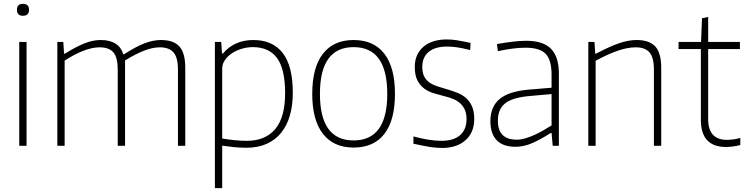

<svg xmlns="http://www.w3.org/2000/svg" viewBox="-20 -758 3882 998"><path d="M99 -676Q68 -676 68 -707Q68 -738 99 -738Q131 -738 131 -707Q131 -676 99 -676ZM80 -540H118V0H80Z M278 -540H309L313 -479H317Q377 -516 420 -533Q463 -550 503 -550Q598 -550 621 -476H625Q687 -516 731.5 -533Q776 -550 816 -550Q882 -550 912.5 -516.5Q943 -483 943 -405V0H905V-396Q905 -459 882 -485.5Q859 -512 811 -512Q773 -512 728.5 -494.5Q684 -477 630 -444V0H592V-396Q592 -459 569.5 -485.5Q547 -512 498 -512Q459 -512 413 -494Q367 -476 316 -443V0H278Z M1097 -540H1130L1134 -480H1139Q1166 -513 1206 -531.5Q1246 -550 1297 -550Q1397 -550 1449.5 -482.5Q1502 -415 1502 -275Q1502 -211 1487 -158.5Q1472 -106 1442 -68.5Q1412 -31 1366.5 -10.5Q1321 10 1261 10Q1226 10 1193.5 6.5Q1161 3 1135 -1V220H1097ZM1263 -26Q1359 -26 1410.5 -87Q1462 -148 1462 -274Q1462 -398 1420.5 -455.5Q1379 -513 1294 -513Q1265 -513 1236.5 -504.5Q1208 -496 1185.5 -481Q1163 -466 1149 -445.5Q1135 -425 1135 -402V-38Q1164 -33 1197.5 -29.5Q1231 -26 1263 -26Z M1818 9Q1714 9 1658.5 -62.5Q1603 -134 1603 -270Q1603 -407 1658.5 -478.5Q1714 -550 1818 -550Q1923 -550 1978 -478.5Q2033 -407 2033 -270Q2033 -133 1978 -62Q1923 9 1818 9ZM1818 -28Q1993 -28 1993 -270Q1993 -513 1818 -513Q1643 -513 1643 -270Q1643 -28 1818 -28Z M2279 11Q2265 11 2250.5 10Q2236 9 2218.5 6.5Q2201 4 2179.5 -0.5Q2158 -5 2129 -11V-49Q2168 -38 2205.5 -32Q2243 -26 2275 -26Q2338 -26 2371.5 -55.5Q2405 -85 2405 -139Q2405 -167 2396.5 -186.5Q2388 -206 2373 -220Q2358 -234 2337 -243Q2316 -252 2290 -258Q2263 -265 2235.5 -273Q2208 -281 2186 -297Q2164 -313 2150 -339.5Q2136 -366 2136 -410Q2136 -476 2180.5 -514.5Q2225 -553 2303 -553Q2316 -553 2328 -552Q2340 -551 2353.5 -549Q2367 -547 2384.5 -543.5Q2402 -540 2426 -535L2424 -498Q2383 -508 2356 -512Q2329 -516 2304 -516Q2242 -516 2208.5 -488.5Q2175 -461 2175 -410Q2175 -380 2185 -360.5Q2195 -341 2212.5 -329Q2230 -317 2252.5 -309.5Q2275 -302 2300 -295Q2332 -286 2359 -275Q2386 -264 2405 -246Q2424 -228 2434.5 -202.5Q2445 -177 2445 -140Q2445 -69 2399.5 -29Q2354 11 2279 11Z M2660 5Q2595 5 2562 -29Q2529 -63 2529 -128Q2529 -203 2576.5 -243Q2624 -283 2727 -292L2847 -302V-370Q2847 -446 2816.5 -478Q2786 -510 2712 -510Q2650 -510 2568 -492L2563 -529Q2608 -537 2645.5 -541.5Q2683 -546 2716 -546Q2803 -546 2844 -504.5Q2885 -463 2885 -375V0H2853L2847 -67H2843Q2795 -36 2749.5 -15.5Q2704 5 2660 5ZM2666 -32Q2687 -32 2709.5 -38.5Q2732 -45 2755.5 -55.5Q2779 -66 2802 -79Q2825 -92 2847 -106V-269L2734 -259Q2688 -255 2656.5 -245.5Q2625 -236 2605.5 -220.5Q2586 -205 2577 -182.5Q2568 -160 2568 -130Q2568 -32 2666 -32Z M3038 -540H3070L3074 -479H3078Q3148 -516 3197 -533Q3246 -550 3289 -550Q3355 -550 3386 -516.5Q3417 -483 3417 -405V0H3379V-396Q3379 -459 3356 -485.5Q3333 -512 3285 -512Q3241 -512 3188.5 -493.5Q3136 -475 3076 -442V0H3038Z M3754 6Q3623 6 3623 -135V-503H3507V-540H3624L3629 -663L3661 -670V-540H3826V-503H3661V-139Q3661 -31 3759 -31Q3774 -31 3792.5 -33.5Q3811 -36 3828 -41V-4Q3787 6 3754 6Z"/></svg>

Font: Encode Sans Narrow
Style: Thin
Weight: 250
Designer: Pablo Impallari, Andres Torresi
Foundry: Pablo Impallari, Andres Torresi
Version: Version 1.000; ttfautohint (v1.00) -l 8 -r 50 -G 200 -x 14 -